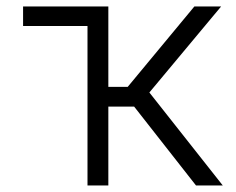

<svg xmlns="http://www.w3.org/2000/svg" viewBox="-20 -565 719 585"><path d="M246.6 0V-485.8H50.3V-545.4H310.1V-300.3H369.1L572.3 -545.4H653.8L435.1 -283.2L658.7 0H577.1L388.7 -240.2H310.1V0Z"/></svg>

Font: Interop Light
Style: Regular
Weight: 300
Designer: Rasmus Andersson, Google, Jang Haemin
Foundry: jhaemin
Version: Version 1.007